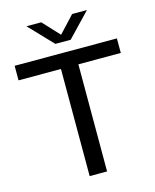

<svg xmlns="http://www.w3.org/2000/svg" viewBox="-136 -1037 911 1128"><g transform="rotate(-15 319.5 -473.0)"><path d="M266.5 0V-651.5H8.5V-740H630.5V-651.5H372.5V0ZM273 -802.5 135.5 -946.5H225.5L319.5 -845.5L413.5 -946.5H503.5L366 -802.5Z"/></g></svg>

Font: Encode Sans Semi Expanded Medium
Style: Regular
Weight: 500
Width: 6
Designer: Multiple Designers
Foundry: Impallari Type
Version: Version 3.000; ttfautohint (v1.8.3) -l 8 -r 50 -G 200 -x 14 